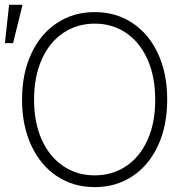

<svg xmlns="http://www.w3.org/2000/svg" viewBox="-31 -767 780 797"><path d="M362.3 9.8Q273.9 9.8 205.6 -35.4Q137.2 -80.6 98.9 -163.1Q60.5 -245.6 60.5 -353.5Q60.5 -461.9 98.9 -544.2Q137.2 -626.5 205.6 -671.6Q273.9 -716.8 362.3 -716.8Q450.2 -716.8 518.6 -671.6Q586.9 -626.5 625 -544.2Q663.1 -461.9 663.1 -353.5Q663.1 -245.1 625 -162.8Q586.9 -80.6 518.6 -35.4Q450.2 9.8 362.3 9.8ZM362.3 -668.9Q289.1 -668.9 231.9 -630.6Q174.8 -592.3 142.6 -520.8Q110.4 -449.2 110.4 -353.5Q110.4 -258.3 142.3 -187.3Q174.3 -116.2 231.4 -77.6Q288.6 -39.1 362.3 -39.1Q435.5 -39.1 492.7 -77.4Q549.8 -115.7 581.8 -187Q613.8 -258.3 613.3 -353.5Q613.3 -449.2 581.3 -520.5Q549.3 -591.8 492.4 -630.4Q435.5 -668.9 362.3 -668.9ZM6.8 -747.1H62.5L23.4 -587.9H-10.7Z"/></svg>

Font: Pretendard JP ExtraLight
Style: Regular
Weight: 200
Designer: Base glyphs from Inter by Rasmus Andersson; Hangeul glyphs from Noto Sans CJK(Source Han Sans) by Jang Soo-young and Kan
Foundry: Kil Hyung-jin
Version: Version 1.309